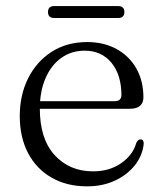

<svg xmlns="http://www.w3.org/2000/svg" viewBox="-20 -616 548 646"><path d="M462.5 -288.5Q462.5 -269.5 451 -259.8Q439.5 -250 416.5 -250H89V-275.5H364.5Q388.5 -275.5 388.5 -296Q388.5 -364 355 -404.8Q321.5 -445.5 265 -445.5Q220 -445.5 186 -421Q152 -396.5 133 -352.5Q114 -308.5 114 -250.5Q114 -148.5 164 -94Q214 -39.5 293 -39.5Q348 -39.5 387.5 -66.8Q427 -94 438.5 -135Q442 -142 445.2 -144.5Q448.5 -147 453 -147Q459 -147 461.5 -142.5Q464 -138 463.5 -132Q459.5 -92.5 433.8 -60Q408 -27.5 366.5 -8.2Q325 11 273 11Q205 11 153.8 -18.2Q102.5 -47.5 74.5 -100.8Q46.5 -154 46.5 -225.5Q46.5 -296 74.5 -352.2Q102.5 -408.5 153.5 -441.5Q204.5 -474.5 273.5 -474.5Q329.5 -474.5 372.2 -451Q415 -427.5 438.8 -385.5Q462.5 -343.5 462.5 -288.5ZM141.5 -575.5Q141.5 -585.5 146.8 -590.5Q152 -595.5 161.5 -595.5H378.5Q388 -595.5 393.2 -590.5Q398.5 -585.5 398.5 -575.5Q398.5 -565.5 393.2 -560.5Q388 -555.5 378.5 -555.5H161.5Q152 -555.5 146.8 -560.5Q141.5 -565.5 141.5 -575.5Z"/></svg>

Font: Fraunces Light
Style: Regular
Weight: 300
Version: Version 1.000;[b76b70a41]